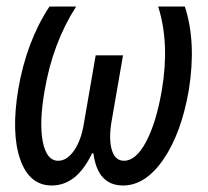

<svg xmlns="http://www.w3.org/2000/svg" viewBox="-20 -560 640 590"><path d="M358 10Q280 10 267 -89H263Q216 10 139 10Q70 10 42 -70.5Q14 -151 36 -285Q61 -432 132 -540H214Q142 -428 117 -281Q100 -183 111.5 -124.5Q123 -66 159 -66Q186 -66 208 -98Q230 -130 238 -182L274 -390H358L322 -182Q314 -130 324 -98Q334 -66 361 -66Q398 -66 429 -124.5Q460 -183 477 -281Q502 -427 466 -540H548Q584 -430 560 -282Q537 -150 482 -70Q427 10 358 10Z"/></svg>

Font: CommitMono
Style: Italic
Weight: 400
Monospace: yes
Designer: Eigil Nikolajsen
Foundry: Eigil Nikolajsen
Version: Version 1.143